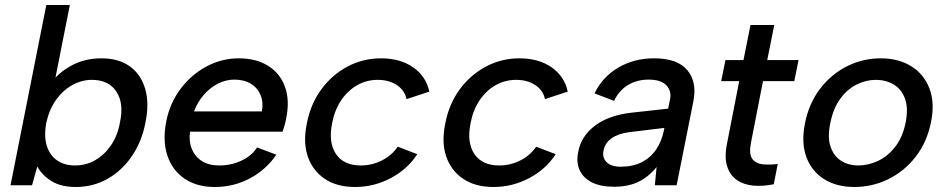

<svg xmlns="http://www.w3.org/2000/svg" viewBox="-20 -740 3782 767"><path d="M189 -415Q219 -454 270 -480.5Q321 -507 386 -507Q454 -507 498.5 -475Q543 -443 560 -385Q577 -327 561 -250Q546 -173 506 -115Q466 -57 408.5 -25Q351 7 283 7Q223 7 185 -17Q147 -41 129 -75L108 0H22L165 -720H259L198 -412ZM459 -250Q476 -327 445 -374Q414 -421 347 -421Q307 -421 269.5 -400.5Q232 -380 204.5 -342Q177 -304 165 -250Q155 -196 167 -157.5Q179 -119 208.5 -99Q238 -79 279 -79Q324 -79 361 -100.5Q398 -122 424 -160.5Q450 -199 459 -250Z M838 7Q766 7 717 -26.5Q668 -60 648.5 -119Q629 -178 644 -254Q658 -327 700.5 -384Q743 -441 804 -474Q865 -507 934 -507Q1004 -507 1052 -476.5Q1100 -446 1119 -391.5Q1138 -337 1123 -266Q1121 -254 1117.5 -241.5Q1114 -229 1109 -214H739Q734 -174 747 -143.5Q760 -113 787.5 -96Q815 -79 855 -79Q904 -79 945 -98.5Q986 -118 1007 -151L1084 -122Q1042 -61 977.5 -27Q913 7 838 7ZM1026 -295Q1033 -331 1021 -360Q1009 -389 982 -405.5Q955 -422 916 -422Q882 -422 850 -405.5Q818 -389 793.5 -360.5Q769 -332 755 -295Z M1398 7Q1326 7 1277.5 -25.5Q1229 -58 1209.5 -115Q1190 -172 1206 -248Q1221 -325 1263.5 -383Q1306 -441 1368 -474Q1430 -507 1502 -507Q1579 -507 1630.5 -471Q1682 -435 1695 -374L1604 -344Q1597 -379 1565.5 -400Q1534 -421 1489 -421Q1444 -421 1406.5 -399.5Q1369 -378 1343 -339.5Q1317 -301 1307 -249Q1291 -171 1322 -125Q1353 -79 1421 -79Q1466 -79 1505.5 -99Q1545 -119 1569 -154L1647 -124Q1608 -64 1541 -28.5Q1474 7 1398 7Z M1951 7Q1879 7 1830.5 -25.5Q1782 -58 1762.5 -115Q1743 -172 1759 -248Q1774 -325 1816.5 -383Q1859 -441 1921 -474Q1983 -507 2055 -507Q2132 -507 2183.5 -471Q2235 -435 2248 -374L2157 -344Q2150 -379 2118.5 -400Q2087 -421 2042 -421Q1997 -421 1959.5 -399.5Q1922 -378 1896 -339.5Q1870 -301 1860 -249Q1844 -171 1875 -125Q1906 -79 1974 -79Q2019 -79 2058.5 -99Q2098 -119 2122 -154L2200 -124Q2161 -64 2094 -28.5Q2027 7 1951 7Z M2596 0 2603 -73Q2573 -35 2532 -14.5Q2491 6 2433 6Q2379 6 2344.5 -11.5Q2310 -29 2295.5 -60.5Q2281 -92 2290 -134Q2302 -197 2357.5 -238.5Q2413 -280 2504 -290L2649 -306L2657 -345Q2663 -377 2641.5 -399.5Q2620 -422 2571 -422Q2525 -422 2489 -400.5Q2453 -379 2433 -337L2355 -367Q2387 -433 2450 -470Q2513 -507 2593 -507Q2686 -507 2725.5 -460Q2765 -413 2750 -336L2683 0ZM2634 -229 2493 -212Q2449 -206 2423 -187.5Q2397 -169 2391 -139Q2385 -111 2403 -92.5Q2421 -74 2460 -74Q2508 -74 2543.5 -92Q2579 -110 2601 -142.5Q2623 -175 2632 -218Z M2950 -500 2978 -640H3073L3045 -500H3170L3153 -416H3028L2980 -170Q2971 -124 2985.5 -105Q3000 -86 3028 -83.5Q3056 -81 3087 -85L3071 -4Q3028 5 2989.5 1.5Q2951 -2 2923.5 -21Q2896 -40 2884.5 -76.5Q2873 -113 2885 -170L2933 -416H2861L2878 -500Z M3393 7Q3322 7 3272 -24.5Q3222 -56 3201 -113.5Q3180 -171 3196 -249Q3212 -328 3256.5 -386Q3301 -444 3364 -475.5Q3427 -507 3498 -507Q3569 -507 3620 -475.5Q3671 -444 3693 -386.5Q3715 -329 3699 -251Q3683 -172 3638 -114Q3593 -56 3529 -24.5Q3465 7 3393 7ZM3409 -79Q3449 -79 3488 -97.5Q3527 -116 3556.5 -154Q3586 -192 3598 -251Q3609 -309 3595 -346.5Q3581 -384 3550 -402.5Q3519 -421 3479 -421Q3440 -421 3402.5 -402.5Q3365 -384 3337 -346Q3309 -308 3297 -249Q3285 -191 3298 -153.5Q3311 -116 3340.5 -97.5Q3370 -79 3409 -79Z"/></svg>

Font: Albert Sans Medium
Style: Italic
Weight: 500
Italic angle: -11.25°
Designer: Andreas Rasmussen
Foundry: a.Foundry
Version: Version 1.025